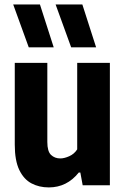

<svg xmlns="http://www.w3.org/2000/svg" viewBox="-20 -828 560 858"><path d="M198 9.5Q155 9.5 120.8 -8.5Q86.5 -26.5 66.2 -68.5Q46 -110.5 46 -181.5V-547H191.5V-193.5Q191.5 -151.5 208 -135.8Q224.5 -120 249.5 -120Q267 -120 289.2 -129.8Q311.5 -139.5 325 -160.5V-547H471V0H349.5L339 -57H332Q279 9.5 198 9.5ZM298 -616.5 228.5 -808H348L409.5 -616.5ZM108.5 -616.5 39 -808H158.5L220 -616.5Z"/></svg>

Font: Encode Sans Condensed Condensed
Style: Bold
Weight: 700
Width: 3
Designer: Multiple Designers
Foundry: Impallari Type
Version: Version 3.000; ttfautohint (v1.8.3) -l 8 -r 50 -G 200 -x 14 